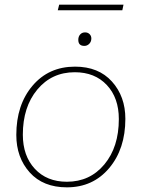

<svg xmlns="http://www.w3.org/2000/svg" viewBox="-20 -795 607 824"><path d="M510 -775 505 -751H228L234 -775ZM342 -598Q316 -598 316 -624Q316 -638 324 -647Q332 -656 345 -656Q357 -656 364.5 -648.5Q372 -641 372 -630Q372 -616 363 -607Q354 -598 342 -598ZM267 9Q165 9 107.5 -55Q50 -119 50 -216Q50 -345 119.5 -427Q189 -509 302 -509Q403 -509 460.5 -445Q518 -381 518 -285Q518 -156 448.5 -73.5Q379 9 267 9ZM267 -15Q366 -15 428 -89.5Q490 -164 490 -284Q490 -375 438.5 -430Q387 -485 301 -485Q202 -485 140 -410.5Q78 -336 78 -217Q78 -126 129.5 -70.5Q181 -15 267 -15Z"/></svg>

Font: Elaine Sans ExtraLight
Style: Italic
Weight: 275
Italic angle: -13°
Designer: Wei Huang
Foundry: Wei Huang
Version: Version 2.001;December 24, 2019;FontCreator 12.0.0.2547 64-b